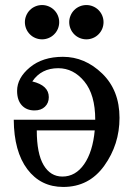

<svg xmlns="http://www.w3.org/2000/svg" viewBox="-20 -722 523 757"><path d="M125 -208Q125 -116.7 151.9 -71.3Q178.7 -25.9 226.1 -25.9Q277.8 -25.9 311.8 -74.7Q345.7 -123.5 353.5 -208ZM451.2 -257.3Q451.2 -152.3 391.1 -68.6Q331.1 15.1 229.5 15.1Q140.6 15.1 87.9 -54.7Q35.2 -124.5 34.2 -250H355.5Q355.5 -348.6 312.5 -400.9Q269.5 -453.1 209.5 -453.1Q142.6 -453.1 107.4 -400.9Q172.4 -385.3 172.4 -338.9Q172.4 -315.9 157.2 -301.3Q142.1 -286.6 116.2 -286.6Q84.5 -286.6 65.9 -306.9Q47.4 -327.1 47.4 -363.8Q47.4 -414.6 97.7 -456.3Q147.9 -498 228 -498Q314.9 -498 383.1 -431.9Q451.2 -365.7 451.2 -257.3ZM320.8 -566.9Q307.1 -566.9 294.7 -572Q282.2 -577.1 272.7 -586.7Q263.2 -596.2 258.1 -608.6Q252.9 -621.1 252.9 -634.8Q252.9 -647.9 258.1 -660.4Q263.2 -672.9 272.7 -682.4Q282.2 -691.9 294.7 -697Q307.1 -702.1 320.8 -702.1Q334 -702.1 346.4 -697Q358.9 -691.9 368.4 -682.4Q377.9 -672.9 383.1 -660.4Q388.2 -647.9 388.2 -634.8Q388.2 -621.1 383.1 -608.6Q377.9 -596.2 368.4 -586.7Q358.9 -577.1 346.4 -572Q334 -566.9 320.8 -566.9ZM146 -566.9Q132.3 -566.9 119.9 -572Q107.4 -577.1 97.9 -586.7Q88.4 -596.2 83.3 -608.6Q78.1 -621.1 78.1 -634.8Q78.1 -647.9 83.3 -660.4Q88.4 -672.9 97.9 -682.4Q107.4 -691.9 119.9 -697Q132.3 -702.1 146 -702.1Q159.2 -702.1 171.6 -697Q184.1 -691.9 193.6 -682.4Q203.1 -672.9 208.3 -660.4Q213.4 -647.9 213.4 -634.8Q213.4 -621.1 208.3 -608.6Q203.1 -596.2 193.6 -586.7Q184.1 -577.1 171.6 -572Q159.2 -566.9 146 -566.9Z"/></svg>

Font: Munson
Style: Regular
Weight: 400
Designer: Paul James MIller
Foundry: High-Logic / Made with FontCreator
Version: Version 2.10;May 5, 2019;FontCreator 11.5.0.2430 64-bit